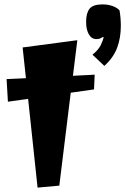

<svg xmlns="http://www.w3.org/2000/svg" viewBox="-20 -839 570 874"><path d="M151 15 108 -389 16 -376 10 -479 98 -483 83 -623 332 -656 312 -494 411 -499 408 -432 302 -417 250 6ZM452 -669 448 -671Q436 -661 419 -661Q397 -661 384.5 -682.5Q372 -704 372 -740Q372 -779 387.5 -799Q403 -819 447 -819Q472 -819 492.5 -811.5Q513 -804 524 -792Q530 -759 530 -721Q530 -666 513 -621Q496 -576 455 -539L401 -590Q428 -612 438 -632.5Q448 -653 452 -669Z"/></svg>

Font: Joti One
Style: Regular
Weight: 400
Designer: Eduardo Rodriguez Tunni
Foundry: Eduardo Rodriguez Tunni
Version: Version 1.002; ttfautohint (v1.8.4.7-5d5b);gftools[0.9.24]